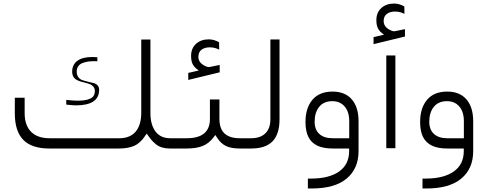

<svg xmlns="http://www.w3.org/2000/svg" viewBox="-20 -847 2782 1095"><path d="M963.9 0H948.7Q924.3 0 904.5 -5.9Q884.8 -11.7 869.1 -24.4Q853.5 -37.1 842.3 -50.5Q831.1 -64 816.9 -85Q805.2 -67.4 796.1 -56.2Q787.1 -44.9 773.4 -33.2Q759.8 -21.5 744.6 -14.9Q729.5 -8.3 707.5 -4.2Q685.5 0 657.7 0H261.2Q161.1 0 112.8 -49.3Q64.5 -98.6 64.5 -201.2V-289.6H120.6V-201.7Q120.6 -132.3 157.2 -95.5Q193.8 -58.6 262.7 -58.6H660.2Q721.7 -58.6 753.7 -96.4Q785.6 -134.3 785.6 -204.1V-621.6H837.9V-202.6Q837.9 -135.7 866.7 -97.2Q895.5 -58.6 950.7 -58.6H963.9Q965.8 -58.6 967.3 -58.1Q968.8 -57.6 970 -56.4Q971.2 -55.2 972.2 -53.7Q973.1 -52.2 973.9 -50.3Q974.6 -48.3 975.1 -46.4Q975.6 -44.4 975.8 -42Q976.1 -39.6 976.1 -37.4Q976.1 -35.2 976.1 -32.7V-27.3Q976.1 -16.1 972.9 -8.1Q969.7 0 963.9 0ZM420.4 -272.9Q430.7 -272.9 438.5 -273.2Q446.3 -273.4 457.3 -274.7Q468.3 -275.9 476.6 -278.1Q484.9 -280.3 493.7 -284.2Q502.4 -288.1 508.1 -293.5Q513.7 -298.8 517.3 -307.4Q521 -315.9 521 -326.2Q521 -341.3 513.9 -351.1Q506.8 -360.8 495.4 -365.7Q483.9 -370.6 470 -374Q456.1 -377.4 442.4 -381.3Q428.7 -385.3 417.2 -391.4Q405.8 -397.5 398.7 -409.4Q391.6 -421.4 391.6 -438.5Q391.6 -477.5 420.7 -499.8Q449.7 -522 507.8 -522Q521 -522 535.2 -520.5V-497.6Q529.3 -498 524.2 -498Q519 -498 513.7 -498Q496.6 -498 481.7 -495.8Q466.8 -493.7 451.2 -487.8Q435.5 -481.9 426.5 -469.5Q417.5 -457 417.5 -439Q417.5 -419.4 427 -406.7Q436.5 -394 450.7 -389.6Q464.8 -385.3 481.4 -381.1Q498 -377 512.2 -373.8Q526.4 -370.6 535.9 -360.8Q545.4 -351.1 545.4 -335.4Q545.4 -246.1 413.1 -246.1Q392.6 -246.1 357.9 -250.5V-277.3Q397 -272.9 420.4 -272.9Z M1101.6 -454.1Q1084.5 -467.8 1077.1 -484.9Q1069.8 -502 1069.8 -528.3Q1069.8 -571.3 1097.9 -596.9Q1126 -622.6 1170.4 -622.6Q1200.7 -622.6 1229.5 -606L1230 -564Q1220.7 -568.8 1212.2 -571.5Q1203.6 -574.2 1194.8 -575.7Q1186 -577.1 1177.2 -577.1Q1147.9 -577.1 1129.6 -563.7Q1111.3 -550.3 1111.3 -522Q1112.3 -484.4 1159.2 -466.8Q1166.5 -464.4 1171.4 -464.4Q1173.8 -464.4 1176.8 -465.3Q1178.2 -465.3 1232.9 -476.6V-434.6L1053.7 -391.1V-431.2L1098.1 -441.4L1113.3 -444.8ZM1356.9 0H1347.7Q1298.3 0 1269 -14.2Q1239.7 -28.3 1219.2 -60.1L1208 -77.1L1195.3 -60.5Q1171.4 -29.3 1136 -14.6Q1100.6 0 1042.5 0H959.5Q946.8 0 946.8 -27.3V-32.7Q946.8 -58.6 959 -58.6H1044.9Q1177.2 -58.6 1177.2 -168.5V-279.8H1231.4V-168.5Q1231.4 -58.6 1347.2 -58.6H1357.4Q1369.6 -58.6 1369.6 -32.7V-27.3Q1369.6 -16.1 1366.5 -8.1Q1363.3 0 1356.9 0Z M1353 -58.6H1412.6Q1464.8 -58.6 1493.4 -86.7Q1522 -114.7 1522 -166.5V-622.1H1574.2V-167Q1574.2 -82 1534.4 -41Q1494.6 0 1412.1 0H1353.5Q1340.8 0 1340.8 -27.3V-32.7Q1340.8 -58.6 1353 -58.6Z M2024.9 -155.3V14.6Q2024.9 114.7 1957 171.4Q1889.2 228 1757.3 228H1735.8V171.4H1754.4Q1856.4 171.4 1913.6 131.3Q1970.7 91.3 1971.2 15.6V14.6V0H1956.5H1877.4Q1823.7 0 1789.6 -16.4Q1755.4 -32.7 1738.8 -65.9Q1722.2 -99.1 1722.2 -150.9Q1722.2 -231 1761.7 -277.8Q1801.3 -324.7 1877 -324.7Q1947.8 -324.7 1986.3 -280.3Q2024.9 -235.8 2024.9 -155.3ZM1774.4 -152.8Q1774.4 -107.4 1801.3 -83Q1828.1 -58.6 1877 -58.6H1957H1971.7V-73.2V-155.8Q1971.7 -209.5 1945.6 -239.7Q1919.4 -270 1875 -270Q1826.7 -270 1800.5 -237.8Q1774.4 -205.6 1774.4 -152.8Z M2183.1 -530.5H2234.9V-1.9H2183.1ZM2158.2 -658.2Q2141.1 -671.9 2133.8 -689Q2126.5 -706.1 2126.5 -732.4Q2126.5 -775.4 2154.5 -801Q2182.6 -826.7 2227.1 -826.7Q2257.3 -826.7 2286.1 -810.1L2286.6 -768.1Q2277.3 -772.9 2268.8 -775.6Q2260.3 -778.3 2251.5 -779.8Q2242.7 -781.2 2233.9 -781.2Q2204.6 -781.2 2186.3 -767.8Q2168 -754.4 2168 -726.1Q2168.9 -688.5 2215.8 -670.9Q2223.1 -668.5 2228 -668.5Q2230.5 -668.5 2233.4 -669.4Q2234.9 -669.4 2289.6 -680.7V-638.7L2110.4 -595.2V-635.3L2154.8 -645.5L2169.9 -648.9Z M2678.7 -155.3V14.6Q2678.7 114.7 2610.8 171.4Q2543 228 2411.1 228H2389.6V171.4H2408.2Q2510.3 171.4 2567.4 131.3Q2624.5 91.3 2625 15.6V14.6V0H2610.4H2531.2Q2477.5 0 2443.4 -16.4Q2409.2 -32.7 2392.6 -65.9Q2376 -99.1 2376 -150.9Q2376 -231 2415.5 -277.8Q2455.1 -324.7 2530.8 -324.7Q2601.6 -324.7 2640.1 -280.3Q2678.7 -235.8 2678.7 -155.3ZM2428.2 -152.8Q2428.2 -107.4 2455.1 -83Q2481.9 -58.6 2530.8 -58.6H2610.8H2625.5V-73.2V-155.8Q2625.5 -209.5 2599.4 -239.7Q2573.2 -270 2528.8 -270Q2480.5 -270 2454.3 -237.8Q2428.2 -205.6 2428.2 -152.8Z"/></svg>

Font: Shabnam Thin WOL
Style: Thin-WOL
Weight: 100
Foundry: DejaVu fonts team - Redesigned by Saber Rastikerdar - Based on Vazir font
Version: Version 5.0.0